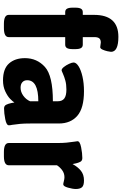

<svg xmlns="http://www.w3.org/2000/svg" viewBox="215 -1015 808 1278"><g transform="rotate(90 619.0 -376.0)"><path d="M79 -30V-406H61Q45 -406 38 -418Q31 -430 31 -456V-473Q31 -499 38 -511Q45 -523 61 -523H79V-598Q79 -760 225 -760Q325 -760 325 -711Q325 -705 321 -687Q317 -669 310 -654Q303 -639 294 -639Q288 -639 278 -641Q268 -643 263 -643Q244 -643 235.5 -633Q227 -623 227 -600V-523H277Q293 -523 300 -511Q307 -499 307 -473V-456Q307 -430 300 -418Q293 -406 277 -406H227V-30Q227 2 167 2H139Q79 2 79 -30Z M367 -138Q367 -218 425.5 -271Q484 -324 654 -324V-357Q654 -386 635.5 -400Q617 -414 576 -414Q542 -414 516.5 -407Q491 -400 471 -391Q451 -382 448 -382Q438 -382 426 -397Q414 -412 405 -431.5Q396 -451 396 -462Q396 -479 421 -495Q446 -511 490 -521Q534 -531 587 -531Q700 -531 751 -486.5Q802 -442 802 -364V-176Q802 -130 804.5 -106Q807 -82 811 -53Q814 -40 814 -31Q814 -15 773.5 -7Q733 1 702 1Q684 1 677 -13.5Q670 -28 666.5 -45Q663 -62 662 -68Q656 -57 638 -39.5Q620 -22 588 -7Q556 8 515 8Q438 8 402.5 -32Q367 -72 367 -138ZM654 -172V-227Q514 -227 514 -153Q514 -133 527 -121Q540 -109 564 -109Q592 -109 617 -127Q642 -145 654 -172Z M932 -30V-347Q932 -391 929.5 -414.5Q927 -438 923 -467Q920 -481 920 -488Q920 -504 960.5 -512Q1001 -520 1032 -520Q1050 -520 1057 -506.5Q1064 -493 1067.5 -477Q1071 -461 1072 -455Q1091 -490 1116.5 -510.5Q1142 -531 1181 -531Q1215 -531 1226.5 -517.5Q1238 -504 1238 -477Q1238 -456 1229 -424.5Q1220 -393 1207 -393Q1201 -393 1186 -397Q1171 -401 1160 -401Q1133 -401 1112.5 -385.5Q1092 -370 1080 -351V-30Q1080 2 1020 2H992Q932 2 932 -30Z"/></g></svg>

Font: Asap-Bold
Style: Bold
Weight: 700
Designer: Pablo Cosgaya
Foundry: Omnibus-Type
Version: Version 2.000; ttfautohint (v1.8)